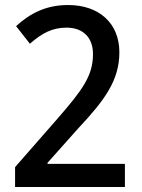

<svg xmlns="http://www.w3.org/2000/svg" viewBox="-20 -744 566 764"><path d="M477 0V-92H169V-96L292 -234C396 -345 455 -424 455 -536C455 -650 376 -724 251 -724C163 -724 100 -691 44 -640L99 -570C148 -613 189 -634 245 -634C309 -634 350 -596 350 -529C350 -442 308 -386 208 -271L40 -79V0Z"/></svg>

Font: Noto Sans Thai Looped SemiCondensed Medium
Style: Regular
Weight: 500
Width: 4
Designer: Sasikarn Vongin, Ben Mitchell
Foundry: The Fontpad Ltd
Version: Version 1.001